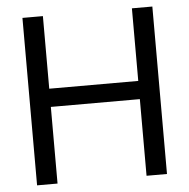

<svg xmlns="http://www.w3.org/2000/svg" viewBox="-52 -779 820 831"><g transform="rotate(-5 358.0 -364.0)"><path d="M75.7 0V-727.5H164.6V-412.1H551.3V-727.5H640.1V0H551.3V-333H164.6V0Z"/></g></svg>

Font: Inter 28pt
Style: Regular
Weight: 400
Designer: Rasmus Andersson
Foundry: rsms
Version: Version 4.001;git-66647c0bb